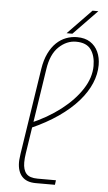

<svg xmlns="http://www.w3.org/2000/svg" viewBox="-59 -918 536 956"><g transform="rotate(5 209.0 -440.0)"><path d="M157 0Q111 0 88 -25.5Q65 -51 65 -97Q65 -107 66.5 -117.5Q68 -128 69 -139L135 -569Q142 -614 158 -647Q174 -680 196 -701Q218 -722 244.5 -732Q271 -742 299 -742Q339 -742 365 -725Q391 -708 404.5 -679Q418 -650 418 -613Q418 -567 398.5 -521Q379 -475 340 -430.5Q301 -386 242.5 -345.5Q184 -305 107 -271L102 -295Q187 -331 252.5 -381.5Q318 -432 355.5 -490Q393 -548 393 -606Q393 -657 370.5 -688Q348 -719 296 -719Q249 -719 210 -682Q171 -645 160 -569L95 -144Q93 -131 92 -120Q91 -109 91 -98Q91 -61 107.5 -42Q124 -23 164 -23H256L253 0ZM245 -757 364 -880H393L274 -757Z"/></g></svg>

Font: MuseoModerno Thin Thin
Style: Italic
Weight: 250
Italic angle: -9°
Version: Version 1.003